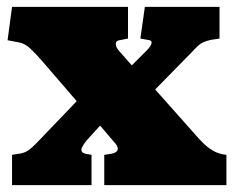

<svg xmlns="http://www.w3.org/2000/svg" viewBox="-20 -538 679 558"><path d="M15 0V-88L40 -92Q49 -94 54.5 -96.5Q60 -99 67 -104.5Q74 -110 85 -121L203 -244L103 -360Q84 -382 68 -397Q52 -412 34 -415L2 -421L15 -518H352V-426L327 -421Q317 -420 316.5 -410.5Q316 -401 327 -389L363 -348L407 -392Q419 -404 420.5 -412.5Q422 -421 410 -422L388 -426L401 -518H618V-426L592 -422Q579 -419 570.5 -415Q562 -411 555 -404.5Q548 -398 537 -386L431 -278L558 -135Q570 -122 580 -113.5Q590 -105 601 -99Q612 -93 625 -90L638 -88V0H283V-88L303 -91Q320 -94 322 -103.5Q324 -113 310 -127L271 -173L231 -129Q223 -119 219 -111Q215 -103 217.5 -98Q220 -93 229 -91L246 -88V0Z"/></svg>

Font: Literata 18pt Black
Style: Regular
Weight: 900
Designer: Latin by Veronika Burian and Jose Scaglione. Greek by Irene Vlachou. Cyrillic by Vera Evstafieva.
Foundry: TypeTogether
Version: Version 3.103;gftools[0.9.29]